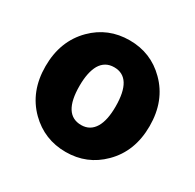

<svg xmlns="http://www.w3.org/2000/svg" viewBox="-134 -730 905 890"><g transform="rotate(30 318.5 -284.5)"><path d="M319 14Q205 14 125 -65Q40 -149 40 -284Q40 -419 125 -504Q204 -583 319 -583Q433 -583 512 -504Q597 -420 597 -284.5Q597 -149 512 -65Q433 14 319 14ZM319 -130Q367 -130 392 -172Q415 -211 415 -284Q415 -439 319 -439Q270 -439 245 -397Q222 -356 222 -284Q222 -130 319 -130Z"/></g></svg>

Font: GenSenRounded TW H
Style: Regular
Weight: 900
Version: Version 1.501;PS 1;hotconv 16.6.51;makeotf.lib2.5.65220